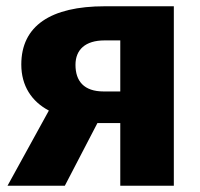

<svg xmlns="http://www.w3.org/2000/svg" viewBox="-20 -593 639 613"><path d="M315 -573C141 -573 48 -510 48 -387C48 -319 81 -269 136 -240L4 0H187L291 -200H364V0H535V-573ZM311 -301C248 -301 221 -334 221 -386C221 -434 252 -464 314 -464H364V-301Z"/></svg>

Font: Glow Sans SC Normal ExtraBold
Style: Regular
Weight: 800
Designer: Ryoko NISHIZUKA (kana, bopomofo & ideographs); Paul D. Hunt (Latin, Greek & Cyrillic); Sandoll Communications, Soo-young
Version: Version 0.93